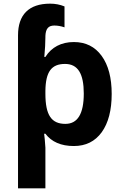

<svg xmlns="http://www.w3.org/2000/svg" viewBox="-20 -785 673 1045"><path d="M227.1 -589.8C229 -630.4 244.6 -646 275.9 -646C293.9 -646 312.5 -642.6 331.1 -636.2V-750C306.2 -760.3 280.3 -765.1 252.9 -765.1C136.2 -765.1 78.1 -704.1 78.1 -592.8V240.2H227.1V19L223.6 -26.9L220.2 -57.1H227.1C260.7 -12.7 312.5 9.8 381.8 9.8C446.8 9.8 497.1 -15.1 533.7 -65.4C569.8 -115.7 587.9 -185.1 587.9 -273.9C587.9 -361.3 569.8 -430.7 533.2 -481C496.6 -531.2 446.3 -556.2 381.8 -556.2C313.5 -556.2 259.8 -527.8 227.1 -475.1H221.2C225.1 -517.6 227.1 -553.2 227.1 -583ZM334 -437C404.3 -437 436 -383.3 436 -275.9C436 -166 402.8 -110.8 335.9 -110.8C260.3 -110.8 227.1 -157.7 227.1 -274.9V-291C228.5 -395 260.3 -437 334 -437Z"/></svg>

Font: Noto Reveo Sans
Style: Bold
Weight: 700
Designer: Monotype Design team
Foundry: Monotype Imaging Inc.
Version: Version 1.04